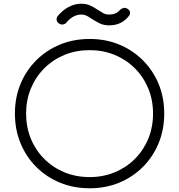

<svg xmlns="http://www.w3.org/2000/svg" viewBox="-20 -1000 961 1030"><path d="M461 10Q375 10 302 -20Q229 -50 174.5 -104.5Q120 -159 90 -232Q60 -305 60 -391Q60 -477 90 -549.5Q120 -622 174.5 -676.5Q229 -731 302 -761Q375 -791 461 -791Q547 -791 619.5 -761Q692 -731 746.5 -676.5Q801 -622 831 -549.5Q861 -477 861 -391Q861 -305 831 -232Q801 -159 746.5 -104.5Q692 -50 619.5 -20Q547 10 461 10ZM461 -50Q533 -50 595 -75.5Q657 -101 703.5 -147.5Q750 -194 775.5 -256Q801 -318 801 -391Q801 -463 775.5 -525Q750 -587 703.5 -633.5Q657 -680 595 -705.5Q533 -731 461 -731Q388 -731 326 -705.5Q264 -680 217.5 -633.5Q171 -587 145.5 -525Q120 -463 120 -391Q120 -318 145.5 -256Q171 -194 217.5 -147.5Q264 -101 326 -75.5Q388 -50 461 -50ZM566 -864Q535 -864 512 -876Q489 -888 472 -899Q452 -913 440.5 -917.5Q429 -922 415 -922Q395 -922 375 -911.5Q355 -901 338 -881Q331 -871 319 -869Q307 -867 298 -873Q286 -880 284 -891.5Q282 -903 289 -913Q315 -945 348 -962.5Q381 -980 415 -980Q445 -980 467 -969Q489 -958 505 -947Q522 -936 534.5 -929Q547 -922 566 -922Q584 -922 597.5 -927.5Q611 -933 621 -944Q629 -953 640 -956.5Q651 -960 660 -955Q674 -948 677 -937Q680 -926 672 -915Q633 -864 566 -864Z"/></svg>

Font: ComfortaaLight
Style: Regular
Weight: 300
Designer: Johan Aakerlund
Foundry: Johan Aakerlund
Version: Version 3.104; ttfautohint (v1.8.1.43-b0c9)